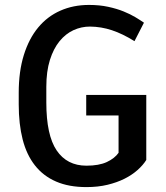

<svg xmlns="http://www.w3.org/2000/svg" viewBox="-20 -741 667 771"><path d="M567.4 -98.6Q554.2 -77.6 532.2 -58.1Q510.3 -38.6 480.2 -23.4Q450.2 -8.3 411.9 1Q373.5 10.3 327.1 10.3Q256.3 10.3 205.1 -12Q153.8 -34.2 120.4 -76.7Q86.9 -119.1 71 -180.9Q55.2 -242.7 55.2 -321.8V-368.7Q55.2 -454.1 75.7 -520Q96.2 -585.9 133.3 -630.6Q170.4 -675.3 222.4 -698.2Q274.4 -721.2 337.4 -721.2Q379.9 -721.2 414.6 -713.6Q449.2 -706.1 476.3 -695.1Q503.4 -684.1 523.7 -671.9Q543.9 -659.7 558.1 -649.9L520 -575.7Q472.2 -605.5 429.4 -619.6Q386.7 -633.8 341.3 -634.3Q306.6 -634.3 275.1 -619.9Q243.7 -605.5 219.2 -575.7Q194.8 -545.9 180.4 -500.2Q166 -454.6 166 -392.1V-329.6Q166 -198.2 207.5 -137Q249 -75.7 327.1 -75.7Q377.4 -75.7 408.9 -90.3Q440.4 -105 456.1 -127.4V-277.3H326.2V-359.9H567.4Z"/></svg>

Font: Ufes Sans Medium
Style: Regular
Weight: 500
Designer: Ricardo Esteves & Filipe Motta
Foundry: ProDesignUfes - Ricardo Esteves, Filipe Motta (This is a derivative work, based on Roboto family, by Christian Robertson
Version: Version 2.0